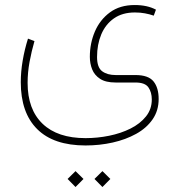

<svg xmlns="http://www.w3.org/2000/svg" viewBox="-20 -335 717 767"><path d="M389.2 348.6 420.9 379.9 389.2 412.1 357.4 379.9ZM281.7 348.6 313.5 379.9 281.7 412.1 250 379.9ZM321.8 246.1Q194.3 246.1 128.7 180.9Q63 115.7 63 -6.8Q63 -48.3 70.6 -92.8Q78.1 -137.2 91.8 -180.7L117.7 -170.9Q106 -130.4 98.1 -87.9Q90.3 -45.4 90.3 -3.9Q90.3 102.1 150.1 159.4Q210 216.8 321.8 216.8Q369.1 216.8 416 207.3Q462.9 197.8 501.5 178.5Q540 159.2 563.2 130.1Q586.4 101.1 586.4 62.5Q586.4 33.7 573 14.2Q559.6 -5.4 521 -5.4H441.9Q402.3 -5.4 379.9 -20Q357.4 -34.7 348.1 -58.1Q338.9 -81.5 338.9 -107.9Q338.9 -162.1 359.1 -209.2Q379.4 -256.3 419.2 -285.6Q459 -314.9 518.1 -314.9Q568.4 -314.9 603 -296.4L594.2 -272.5Q577.6 -278.3 559.1 -281.7Q540.5 -285.2 519 -285.2Q468.8 -285.2 435.1 -261.5Q401.4 -237.8 384.5 -197.5Q367.7 -157.2 367.7 -107.4Q367.7 -65.4 388.2 -50.3Q408.7 -35.2 441.9 -35.2H521Q572.8 -35.2 593.3 -9.8Q613.8 15.6 613.8 60.5Q613.8 106.9 589.6 141.8Q565.4 176.8 523.9 199.7Q482.4 222.7 430.2 234.4Q377.9 246.1 321.8 246.1Z"/></svg>

Font: Vazirmatn UI NL Thin
Style: Regular
Weight: 100
Designer: Saber Rastikerdar
Foundry: Saber Rastikerdar
Version: Version 33.003